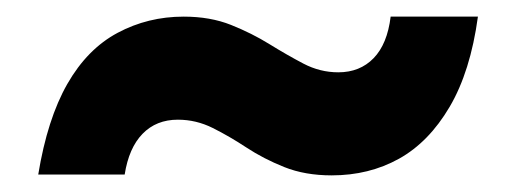

<svg xmlns="http://www.w3.org/2000/svg" viewBox="-20 -433 622 231"><path d="M379 -222Q347 -222 322 -232Q297 -242 276.5 -255.5Q256 -269 236 -279Q216 -289 194 -289Q168 -289 151.5 -272Q135 -255 130 -223H26Q37 -290 61 -332Q85 -374 121.5 -393.5Q158 -413 201 -413Q233 -413 258 -403Q283 -393 304 -380Q325 -367 345 -356.5Q365 -346 387 -346Q413 -346 429.5 -363Q446 -380 450 -413H555Q546 -347 521 -304.5Q496 -262 460 -242Q424 -222 379 -222Z"/></svg>

Font: DM Sans 18pt ExtraBold
Style: Regular
Weight: 800
Designer: Colophon Foundry, Jonny Pinhorn
Foundry: Colophon Foundry
Version: Version 4.004;gftools[0.9.30]